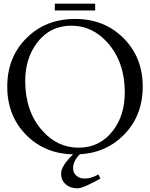

<svg xmlns="http://www.w3.org/2000/svg" viewBox="-20 -838 816 1045"><path d="M19.5 -366.7Q19.5 -526.4 124 -630.4Q228.5 -734.9 388.2 -734.9Q547.9 -734.9 652.3 -630.4Q756.8 -525.9 756.8 -366.7Q756.8 -206.5 652.3 -102.1Q556.6 -5.9 414.6 1.5Q377.9 38.1 377.9 77.1Q377.9 102.1 395.3 117.9Q412.6 133.8 441.4 133.8Q476.6 133.8 515.6 111.3L526.4 134.3Q431.2 187 402.3 187Q361.8 187 337.2 164.6Q312.5 142.1 312.5 107.4Q312.5 64.5 377.9 2.4Q224.1 -1.5 124 -102.1Q19.5 -206.5 19.5 -366.7ZM408.2 -34.2Q524.4 -34.2 595.7 -127.9Q659.2 -211.4 659.2 -335.9Q659.2 -498.5 566.9 -604Q483.9 -698.2 368.2 -698.2Q251.5 -698.2 180.7 -604Q117.2 -518.6 117.2 -397.5Q117.2 -231.9 209.5 -127.9Q291.5 -34.2 408.2 -34.2ZM498 -817.9V-781.2H278.3V-817.9Z"/></svg>

Font: Flanker
Style: Regular
Weight: 400
Designer: Flanker
Foundry: Flanker
Version: Version 2.027